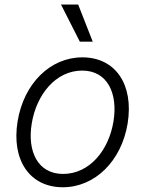

<svg xmlns="http://www.w3.org/2000/svg" viewBox="-20 -802 631 834"><path d="M326.7 -621.1H382.8L319.6 -782.3H245ZM252.8 11.4C392 11.4 507.5 -101.9 534.4 -265.6C561.8 -435 481.5 -552.9 337.7 -552.9C198.9 -552.9 83.5 -440 56.5 -275.2C28.8 -106.2 109.4 11.4 252.8 11.4ZM253.9 -46.5C143.1 -46.5 98 -146 117.9 -265.6C138.1 -390.3 221.6 -495.4 337 -495.4C447.8 -495.4 492.5 -394.9 473 -275.2C452.8 -149.9 369.7 -46.5 253.9 -46.5Z"/></svg>

Font: TID UI Light
Style: Italic
Weight: 300
Italic angle: -9.39999°
Designer: The TID Project Authors
Foundry: Bakken & Bæck
Version: Version 1.001;hotconv 1.0.109;makeotfexe 2.5.65596